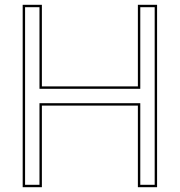

<svg xmlns="http://www.w3.org/2000/svg" viewBox="-20 -760 749 800"><path d="M634.5 -320V-400V-700V-740H554.5V-700V-400H154.5V-700V-740H74.5V-700V-400V-320V-20V20H154.5V-20V-320H554.5V-20V20H634.5V-20ZM624.5 -730V10H564.5V-330H144.5V10H84.5V-730H144.5V-390H564.5V-730Z"/></svg>

Font: Nordica Advanced
Style: RegularOL
Weight: 300
Version: Version 1.07